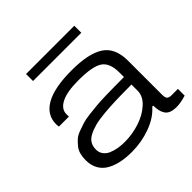

<svg xmlns="http://www.w3.org/2000/svg" viewBox="-178 -870 1052 1052"><g transform="rotate(-45 348.0 -344.0)"><path d="M162.1 -646V-700.2H536.1V-646ZM271 12.2Q225.1 12.2 188 4.4Q150.9 -3.4 121.3 -20.3Q91.8 -37.1 75.4 -66.2Q59.1 -95.2 59.1 -134.8Q59.1 -160.2 64.7 -181.4Q70.3 -202.6 83.7 -219Q97.2 -235.4 111.3 -248.3Q125.5 -261.2 150.6 -270.5Q175.8 -279.8 196.5 -286.4Q217.3 -293 252.4 -297.1Q287.6 -301.3 313 -303.7Q338.4 -306.2 381.6 -307.4Q424.8 -308.6 452.9 -308.8Q481 -309.1 529.8 -309.1V-344.2Q529.8 -418.9 489.5 -446Q449.2 -473.1 340.8 -473.1Q252 -473.1 207.5 -450.4Q163.1 -427.7 163.1 -389.2V-369.1H85.9Q84 -378.9 84 -389.2Q84 -461.4 151.6 -499.8Q219.2 -538.1 353 -538.1Q484.4 -538.1 546.6 -497.1Q608.9 -456.1 608.9 -356.9V-92.8Q608.9 -70.8 616.5 -62.5Q624 -54.2 644 -54.2H692.9V-2Q650.4 11.2 618.2 11.2Q591.8 11.2 574.5 4.2Q557.1 -2.9 548.3 -17.1Q539.6 -31.2 536.4 -46.6Q533.2 -62 532.2 -85H524.9Q484.9 -38.6 415.3 -13.2Q345.7 12.2 271 12.2ZM282.2 -54.2Q341.3 -54.2 397.7 -72.8Q454.1 -91.3 491.9 -126.2Q529.8 -161.1 529.8 -203.1V-251Q460 -251 410.6 -249.5Q361.3 -248 314.5 -243.7Q267.6 -239.3 237.5 -231.2Q207.5 -223.1 184.3 -210.7Q161.1 -198.2 150.6 -179.9Q140.1 -161.6 140.1 -137.2Q140.1 -114.3 152.3 -97.4Q164.6 -80.6 185.5 -71.5Q206.5 -62.5 230.5 -58.3Q254.4 -54.2 282.2 -54.2Z"/></g></svg>

Font: Archivo Expanded Light
Style: Regular
Weight: 300
Width: 7
Designer: Hector Gatti
Foundry: Omnibus-Type
Version: Version 2.001